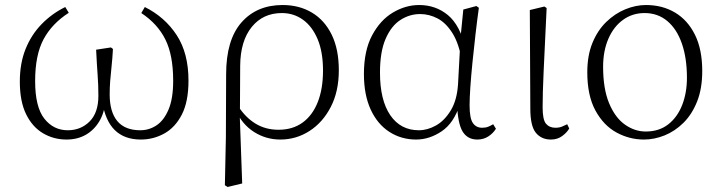

<svg xmlns="http://www.w3.org/2000/svg" viewBox="-20 -542 2869 765"><path d="M245 14Q194 14 151.5 -11Q109 -36 84 -87Q59 -138 59 -217Q59 -290 82 -347Q105 -404 146 -446Q187 -488 240 -514L254 -491Q187 -448 153.5 -385.5Q120 -323 120 -219Q120 -116 156.5 -69.5Q193 -23 250 -23Q302 -23 337 -58Q372 -93 372 -160Q372 -203 369 -243Q366 -283 363 -344L422 -353L430 -347Q428 -309 424.5 -277.5Q421 -246 419 -219Q417 -192 417 -166Q417 -96 447.5 -59.5Q478 -23 539 -23Q574 -23 603.5 -42.5Q633 -62 651.5 -105.5Q670 -149 670 -220Q670 -322 639 -384.5Q608 -447 543 -490L557 -514Q637 -474 684 -402Q731 -330 731 -221Q731 -137 704.5 -85.5Q678 -34 634.5 -10Q591 14 541 14Q476 14 437.5 -23.5Q399 -61 387 -139H400Q396 -92 375 -57.5Q354 -23 321 -4.5Q288 14 245 14Z M876 196 880 5 881 -246Q881 -383 942 -452.5Q1003 -522 1106 -522Q1172 -522 1222.5 -492Q1273 -462 1301.5 -404Q1330 -346 1330 -262Q1330 -178 1298 -116Q1266 -54 1213 -20Q1160 14 1097 14Q1040 14 992.5 -16Q945 -46 919 -103H916L929 -119Q958 -74 998 -49.5Q1038 -25 1090 -25Q1146 -25 1185.5 -53.5Q1225 -82 1246 -135Q1267 -188 1267 -261Q1267 -335 1245.5 -386Q1224 -437 1187 -463.5Q1150 -490 1103 -490Q1028 -490 983 -434.5Q938 -379 937 -281L936 -97L935 -89L945 189L887 203Z M1638 14Q1579 14 1531.5 -16.5Q1484 -47 1457 -105.5Q1430 -164 1430 -247Q1430 -340 1462.5 -401Q1495 -462 1545.5 -492Q1596 -522 1650 -522Q1716 -522 1764.5 -482Q1813 -442 1835 -349H1843L1821 -296Q1809 -368 1783 -409.5Q1757 -451 1723.5 -468.5Q1690 -486 1654 -486Q1612 -486 1575.5 -462.5Q1539 -439 1516.5 -387.5Q1494 -336 1494 -253Q1494 -143 1535 -83Q1576 -23 1649 -23Q1683 -23 1717 -42Q1751 -61 1776 -102Q1801 -143 1805 -207L1815 -393L1826 -504L1878 -518L1888 -511Q1881 -461 1874.5 -404.5Q1868 -348 1862.5 -293.5Q1857 -239 1854 -194.5Q1851 -150 1851 -123Q1851 -71 1864 -52Q1877 -33 1901 -33Q1915 -33 1925 -37Q1935 -41 1945 -47L1956 -29Q1944 -10 1925 2Q1906 14 1882 14Q1843 14 1823.5 -17.5Q1804 -49 1801 -128H1813Q1789 -52 1740 -19Q1691 14 1638 14Z M2175 14Q2137 14 2115 -13Q2093 -40 2093 -109L2091 -502L2149 -516L2158 -510Q2154 -424 2151 -362.5Q2148 -301 2146 -256.5Q2144 -212 2143 -178Q2142 -144 2142 -114Q2142 -65 2155.5 -49Q2169 -33 2193 -33Q2208 -33 2219 -37.5Q2230 -42 2240 -47L2248 -30Q2239 -14 2220 0Q2201 14 2175 14Z M2546 14Q2488 14 2436.5 -14Q2385 -42 2352.5 -101.5Q2320 -161 2320 -254Q2320 -321 2340.5 -371Q2361 -421 2395.5 -454.5Q2430 -488 2471.5 -505Q2513 -522 2554 -522Q2619 -522 2669.5 -492Q2720 -462 2749 -403.5Q2778 -345 2778 -259Q2778 -189 2757.5 -137.5Q2737 -86 2703 -52.5Q2669 -19 2628 -2.5Q2587 14 2546 14ZM2553 -18Q2606 -18 2642.5 -46.5Q2679 -75 2698 -123.5Q2717 -172 2717 -232Q2717 -310 2697 -368Q2677 -426 2639 -458Q2601 -490 2548 -490Q2500 -490 2462.5 -463Q2425 -436 2404 -387.5Q2383 -339 2383 -276Q2383 -188 2407 -130.5Q2431 -73 2470 -45.5Q2509 -18 2553 -18Z"/></svg>

Font: Noto Serif KR
Style: Regular
Weight: 200
Designer: Ryoko NISHIZUKA 西塚涼子 (kana & ideographs); Frank Grießhammer (Latin, Greek & Cyrillic); Wenlong ZHANG 张文龙 (bopomofo); San
Foundry: Adobe
Version: Version 2.001;hotconv 1.1.0;makeotfexe 2.6.0